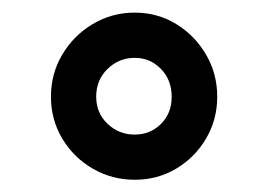

<svg xmlns="http://www.w3.org/2000/svg" viewBox="-20 -741 434 309"><path d="M62 -585.4Q62 -622.6 80.3 -653.3Q98.6 -684.1 129.4 -702.4Q160.2 -720.7 196.8 -720.7Q233.4 -720.7 263.4 -702.4Q293.5 -684.1 311.5 -653.3Q329.6 -622.6 329.6 -585.4Q329.6 -548.3 311.5 -517.8Q293.5 -487.3 263.4 -469.5Q233.4 -451.7 196.8 -451.7Q160.2 -451.7 129.4 -469.5Q98.6 -487.3 80.3 -517.8Q62 -548.3 62 -585.4ZM134.8 -585.4Q134.8 -559.1 153.1 -541.7Q171.4 -524.4 196.8 -524.4Q221.7 -524.4 239 -541.5Q256.3 -558.6 256.3 -585.4Q256.3 -612.3 239 -630.1Q221.7 -647.9 196.8 -647.9Q171.4 -647.9 153.1 -630.1Q134.8 -612.3 134.8 -585.4Z"/></svg>

Font: Vazirmatn UI FD ExtraBold
Style: Regular
Weight: 800
Designer: Saber Rastikerdar
Foundry: Saber Rastikerdar
Version: Version 33.003